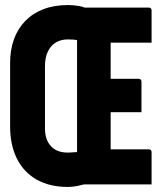

<svg xmlns="http://www.w3.org/2000/svg" viewBox="-20 -730 640 760"><path d="M249 -710Q261 -710 272 -709Q283 -708 294 -706Q305 -704 315 -700H338H569Q574 -700 577 -697Q580 -694 580 -689Q580 -657 580 -625Q580 -593 580 -561H365H322Q308 -568 290 -571Q272 -574 248 -574Q221 -574 200.5 -561.5Q180 -549 169 -525Q158 -501 158 -468V-222Q158 -177 181.5 -151.5Q205 -126 248 -126Q255 -126 261.5 -126.5Q268 -127 274 -127.5Q280 -128 285 -128Q285 -193 285 -258.5Q285 -324 285 -389Q285 -454 285 -519.5Q285 -585 285 -650H428L418 -639Q418 -611 418 -583.5Q418 -556 418 -528Q418 -479 418 -430.5Q418 -382 418 -333.5Q418 -285 418 -236.5Q418 -188 418 -139H569Q574 -139 577 -136Q580 -133 580 -128Q580 -96 580 -64Q580 -32 580 0H360Q351 0 339 0Q327 0 301 0V-9H344Q307 2 287 6Q267 10 249 10Q176 10 124.5 -19.5Q73 -49 46.5 -103Q20 -157 20 -230V-480Q20 -532 35 -574Q50 -616 79.5 -646.5Q109 -677 151.5 -693.5Q194 -710 249 -710ZM365 -418H529Q534 -418 537 -415Q540 -412 540 -407Q540 -376 540 -347Q540 -318 540 -286H365Z"/></svg>

Font: Recursive Monospace ExtraBold
Style: Regular
Weight: 800
Version: Version 1.047